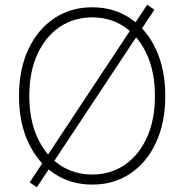

<svg xmlns="http://www.w3.org/2000/svg" viewBox="-20 -768 776 809"><path d="M135.3 21 105 0.5 600.1 -748 630.4 -727.1ZM368.7 9.8Q277.8 9.8 208.3 -36.9Q138.7 -83.5 99.4 -167.5Q60.1 -251.5 60.1 -363.3Q60.1 -476.1 99.4 -560.1Q138.7 -644 208.3 -690.7Q277.8 -737.3 368.7 -737.3Q459.5 -737.3 528.8 -690.7Q598.1 -644 637.2 -560.1Q676.3 -476.1 676.3 -363.3Q676.3 -251 637.2 -167Q598.1 -83 528.8 -36.6Q459.5 9.8 368.7 9.8ZM368.7 -32.7Q445.8 -32.7 505.4 -73.2Q564.9 -113.8 598.9 -188.2Q632.8 -262.7 632.8 -363.3Q632.8 -464.4 598.9 -538.8Q564.9 -613.3 505.4 -654.1Q445.8 -694.8 368.7 -694.8Q291.5 -694.8 231.7 -654.5Q171.9 -614.3 137.7 -539.8Q103.5 -465.3 103.5 -363.3Q103.5 -262.7 137.5 -188.5Q171.4 -114.3 231.2 -73.5Q291 -32.7 368.7 -32.7Z"/></svg>

Font: Inter Tight ExtraLight
Style: Regular
Weight: 250
Designer: Rasmus Andersson
Foundry: rsms
Version: Version 3.004